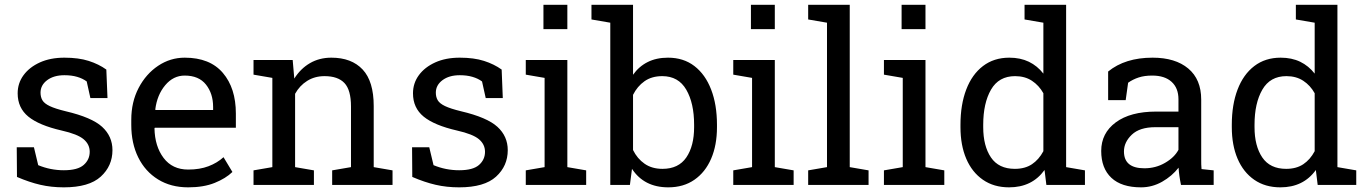

<svg xmlns="http://www.w3.org/2000/svg" viewBox="-20 -782 5786 812"><path d="M250 10.3Q196.8 10.3 150.4 -0.5Q104 -11.2 51.8 -33.7L50.8 -159.2H123.5L141.6 -83.5Q193.4 -62 250 -62Q308.6 -62 334 -84.5Q359.4 -106.9 359.4 -140.1Q359.4 -171.4 333.7 -193.1Q308.1 -214.8 240.7 -230Q145 -252 99.9 -288.8Q54.7 -325.7 54.7 -387.2Q54.7 -430.2 79.6 -464.1Q104.5 -498 148.9 -518.1Q193.4 -538.1 252.4 -538.1Q312.5 -538.1 355.2 -524.4Q397.9 -510.7 429.7 -487.8L434.6 -367.2H362.3L346.7 -437.5Q329.6 -450.2 306.2 -457Q282.7 -463.9 252.4 -463.9Q207.5 -463.9 179.4 -442.9Q151.4 -421.9 151.4 -390.1Q151.4 -371.6 159.4 -357.9Q167.5 -344.2 190.4 -333.3Q213.4 -322.3 257.8 -311.5Q368.2 -285.6 411.9 -245.6Q455.6 -205.6 455.6 -147Q455.6 -80.1 406 -34.9Q356.4 10.3 250 10.3Z M775.9 10.3Q702.6 10.3 648.4 -23.2Q594.2 -56.6 564.7 -116.2Q535.2 -175.8 535.2 -253.9V-275.4Q535.2 -350.6 566.2 -409.9Q597.2 -469.2 648.7 -503.7Q700.2 -538.1 761.2 -538.1Q867.7 -538.1 922.6 -473.6Q977.5 -409.2 977.5 -301.8V-241.7H634.8L633.3 -239.3Q634.8 -163.1 671.9 -114Q709 -64.9 775.9 -64.9Q824.7 -64.9 861.6 -78.9Q898.4 -92.8 925.3 -117.2L962.9 -54.7Q934.6 -27.3 887.9 -8.5Q841.3 10.3 775.9 10.3ZM637.7 -316.9H881.3V-329.6Q881.3 -386.2 851.1 -424.3Q820.8 -462.4 761.2 -462.4Q712.9 -462.4 678.7 -421.6Q644.5 -380.9 636.7 -319.3Z M1052.2 0V-61.5L1131.8 -75.2V-452.6L1052.2 -466.3V-528.3H1217.8L1224.6 -449.7Q1251 -491.7 1290.8 -514.9Q1330.6 -538.1 1381.3 -538.1Q1466.8 -538.1 1513.7 -488Q1560.5 -438 1560.5 -333.5V-75.2L1640.1 -61.5V0H1384.8V-61.5L1464.4 -75.2V-331.5Q1464.4 -401.4 1436.8 -430.7Q1409.2 -460 1352.5 -460Q1311 -460 1279.1 -439.9Q1247.1 -419.9 1228 -385.3V-75.2L1307.6 -61.5V0Z M1921.9 10.3Q1868.7 10.3 1822.3 -0.5Q1775.9 -11.2 1723.6 -33.7L1722.7 -159.2H1795.4L1813.5 -83.5Q1865.2 -62 1921.9 -62Q1980.5 -62 2005.9 -84.5Q2031.2 -106.9 2031.2 -140.1Q2031.2 -171.4 2005.6 -193.1Q1980 -214.8 1912.6 -230Q1816.9 -252 1771.7 -288.8Q1726.6 -325.7 1726.6 -387.2Q1726.6 -430.2 1751.5 -464.1Q1776.4 -498 1820.8 -518.1Q1865.2 -538.1 1924.3 -538.1Q1984.4 -538.1 2027.1 -524.4Q2069.8 -510.7 2101.6 -487.8L2106.4 -367.2H2034.2L2018.6 -437.5Q2001.5 -450.2 1978 -457Q1954.6 -463.9 1924.3 -463.9Q1879.4 -463.9 1851.3 -442.9Q1823.2 -421.9 1823.2 -390.1Q1823.2 -371.6 1831.3 -357.9Q1839.4 -344.2 1862.3 -333.3Q1885.3 -322.3 1929.7 -311.5Q2040 -285.6 2083.7 -245.6Q2127.4 -205.6 2127.4 -147Q2127.4 -80.1 2077.9 -34.9Q2028.3 10.3 1921.9 10.3Z M2203.6 0V-61.5L2283.2 -75.2V-452.6L2203.6 -466.3V-528.3H2379.4V-75.2L2459 -61.5V0ZM2278.3 -658.7V-761.7H2379.4V-658.7Z M2806.2 10.3Q2704.1 10.3 2652.8 -67.9L2644 0H2561V-686L2481.4 -699.7V-761.7H2657.2V-465.8Q2682.1 -501 2719 -519.5Q2755.9 -538.1 2805.2 -538.1Q2870.6 -538.1 2916.7 -502.7Q2962.9 -467.3 2987.5 -403.3Q3012.2 -339.4 3012.2 -254.4V-244.1Q3012.2 -168 2987.5 -110.8Q2962.9 -53.7 2916.7 -21.7Q2870.6 10.3 2806.2 10.3ZM2781.7 -67.9Q2849.6 -67.9 2882.6 -116.2Q2915.5 -164.6 2915.5 -244.1V-254.4Q2915.5 -345.7 2882.3 -402.8Q2849.1 -460 2780.8 -460Q2736.3 -460 2705.8 -438.5Q2675.3 -417 2657.2 -380.9V-147.5Q2675.3 -110.8 2706.3 -89.4Q2737.3 -67.9 2781.7 -67.9Z M3081.1 0V-61.5L3160.6 -75.2V-452.6L3081.1 -466.3V-528.3H3256.8V-75.2L3336.4 -61.5V0ZM3155.8 -658.7V-761.7H3256.8V-658.7Z M3397.9 0V-61.5L3477.5 -75.2V-686L3397.9 -699.7V-761.7H3573.7V-75.2L3653.3 -61.5V0Z M3718.3 0V-61.5L3797.9 -75.2V-452.6L3718.3 -466.3V-528.3H3894V-75.2L3973.6 -61.5V0ZM3793 -658.7V-761.7H3894V-658.7Z M4247.6 10.3Q4183.1 10.3 4137 -21.7Q4090.8 -53.7 4066.4 -110.8Q4042 -168 4042 -244.1V-254.4Q4042 -339.4 4066.4 -403.3Q4090.8 -467.3 4137.2 -502.7Q4183.6 -538.1 4248.5 -538.1Q4295.4 -538.1 4331.3 -520.8Q4367.2 -503.4 4392.6 -470.7V-686L4313 -699.7V-761.7H4488.8V-75.2L4568.4 -61.5V0H4405.3L4397.5 -63Q4344.7 10.3 4247.6 10.3ZM4272 -67.9Q4314.9 -67.9 4344.2 -87.4Q4373.5 -106.9 4392.6 -142.6V-387.7Q4374 -420.9 4344.2 -440.4Q4314.5 -460 4272.9 -460Q4204.1 -460 4171.1 -402.8Q4138.2 -345.7 4138.2 -254.4V-244.1Q4138.2 -164.6 4170.9 -116.2Q4203.6 -67.9 4272 -67.9Z M4805.7 10.3Q4723.1 10.3 4680.2 -30Q4637.2 -70.3 4637.2 -143.6Q4637.2 -218.8 4698.7 -264.4Q4760.3 -310.1 4869.6 -310.1H4963.9V-361.8Q4963.9 -409.7 4934.8 -436Q4905.8 -462.4 4853 -462.4Q4819.8 -462.4 4795.4 -454.3Q4771 -446.3 4751 -432.1L4740.7 -358.4H4666.5V-479.5Q4738.3 -538.1 4854.5 -538.1Q4950.7 -538.1 5005.4 -492.2Q5060.1 -446.3 5060.1 -360.8V-106.4Q5060.1 -96.2 5060.3 -86.4Q5060.5 -76.7 5061.5 -66.9L5112.8 -61.5V0H4974.6Q4966.3 -40 4964.4 -72.8Q4936.5 -37.1 4894.8 -13.4Q4853 10.3 4805.7 10.3ZM4819.8 -70.3Q4867.7 -70.3 4907.2 -93.3Q4946.8 -116.2 4963.9 -148.4V-244.1H4866.2Q4799.8 -244.1 4766.6 -212.4Q4733.4 -180.7 4733.4 -141.6Q4733.4 -70.3 4819.8 -70.3Z M5395 10.3Q5330.6 10.3 5284.4 -21.7Q5238.3 -53.7 5213.9 -110.8Q5189.5 -168 5189.5 -244.1V-254.4Q5189.5 -339.4 5213.9 -403.3Q5238.3 -467.3 5284.7 -502.7Q5331.1 -538.1 5396 -538.1Q5442.9 -538.1 5478.8 -520.8Q5514.6 -503.4 5540 -470.7V-686L5460.4 -699.7V-761.7H5636.2V-75.2L5715.8 -61.5V0H5552.7L5544.9 -63Q5492.2 10.3 5395 10.3ZM5419.4 -67.9Q5462.4 -67.9 5491.7 -87.4Q5521 -106.9 5540 -142.6V-387.7Q5521.5 -420.9 5491.7 -440.4Q5461.9 -460 5420.4 -460Q5351.6 -460 5318.6 -402.8Q5285.6 -345.7 5285.6 -254.4V-244.1Q5285.6 -164.6 5318.4 -116.2Q5351.1 -67.9 5419.4 -67.9Z"/></svg>

Font: Roboto Slab
Style: Regular
Weight: 400
Designer: Google
Version: Version 2.000; ttfautohint (v1.8.1.43-b0c9)